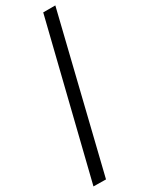

<svg xmlns="http://www.w3.org/2000/svg" viewBox="-229 -800 745 962"><g transform="rotate(-30 144.0 -319.0)"><path d="M0 121 218 -760H288L72 122Z"/></g></svg>

Font: Noto Naskh Arabic
Style: Bold
Weight: 700
Designer: Monotype Design Team, David Williams, Mohamad Dakak and Nizar Qandah
Foundry: Monotype Imaging Inc.
Version: Version 2.016